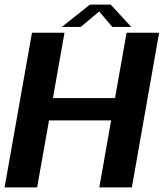

<svg xmlns="http://www.w3.org/2000/svg" viewBox="-31 -818 714 838"><path d="M-11 0H131L183 -292.5H454L402.5 0H544.5L663.5 -675H521.5L471 -390H200L250.5 -675H108.5ZM239 -700.5H321.5L402 -768L459 -700.5H542L452 -798H361.5Z"/></svg>

Font: Anybody UltraCondensed Thin SemiBold
Style: Italic
Weight: 600
Italic angle: -10°
Version: Version 1.111